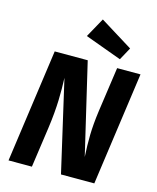

<svg xmlns="http://www.w3.org/2000/svg" viewBox="-136 -1042 926 1135"><g transform="rotate(15 327.0 -474.5)"><path d="M350 -949 284 -830 508 -748 550 -825ZM649 -693H506L467 -420C451 -304 452 -232 457 -136L326 -693H124L27 0H170L205 -246C224 -381 223 -471 220 -557L348 0H552Z"/></g></svg>

Font: Fira Sans
Style: Bold Italic
Weight: 700
Italic angle: -8°
Designer: bBox Type GmbH & Carrois Corporate GbR & Edenspiekermann AG
Foundry: bBox Type GmbH & Carrois Corporate GbR & Edenspiekermann AG
Version: Version 4.301;PS 004.301;hotconv 1.0.88;makeotf.lib2.5.64775